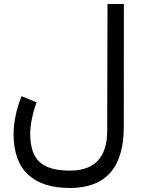

<svg xmlns="http://www.w3.org/2000/svg" viewBox="-20 -687 712 961"><path d="M163.6 -174.8Q147.5 -133.8 139.4 -91.3Q131.3 -48.8 131.3 -17.6Q131.3 81.5 178.5 124.3Q225.6 167 329.6 167Q516.6 167 516.6 -33.2L518.1 -667H600.1L599.6 -52.2Q599.6 253.9 329.1 253.9Q191.9 253.9 119.9 186.3Q47.9 118.7 47.9 -17.1Q47.9 -56.2 57.9 -106.4Q67.9 -156.7 87.9 -205.6Z"/></svg>

Font: Vazir WOL
Style: Regular-WOL
Weight: 400
Designer: Saber Rastikerdar
Foundry: Saber Rastikerdar
Version: Version 27.2.2